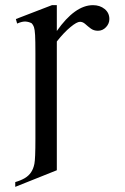

<svg xmlns="http://www.w3.org/2000/svg" viewBox="-20 -480 483 744"><path d="M117.2 58.6V-274.4Q117.2 -321.8 116 -344Q114.7 -366.2 111.6 -375Q108.4 -383.8 103 -389.6Q92.3 -395.5 79.3 -396.5Q66.4 -397.5 46.4 -388.7L41.5 -406.2L181.2 -460H200.2V-359.9Q270.5 -460 340.3 -460Q367.2 -460 385.5 -445.1Q403.8 -430.2 403.8 -406.2Q403.8 -388.7 390.9 -374.8Q377.9 -360.8 359.4 -360.8Q343.3 -360.8 331.5 -369.6Q319.8 -378.4 310.3 -387Q300.8 -395.5 290 -395.5Q277.8 -395.5 253.2 -375.2Q228.5 -355 200.2 -319.3V179.7L39.1 244.1V225.6Q61 219.2 76.2 210.2Q91.3 201.2 100.3 187.7Q109.4 174.3 113.3 154.8Q117.2 135.3 117.2 58.6Z"/></svg>

Font: BabelStone Englisc
Style: Regular
Weight: 400
Designer: Andrew West
Foundry: BabelStone
Version: Version 1.000 June 24, 2023